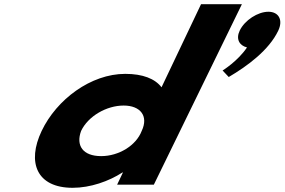

<svg xmlns="http://www.w3.org/2000/svg" viewBox="-20 -880 1356 915"><path d="M178.5 -256C107.2 -106 154.7 15 326.2 15C410.9 15 498.3 -16 563.5 -58H565.8L538.2 0H713.2L1132.8 -860H938.1L749.8 -464C718.5 -505 660.4 -528 576.9 -528C412.9 -528 249.9 -406 178.5 -256ZM1258.9 -824C1209.1 -824 1146.1 -784 1122.3 -734C1103.3 -694 1120.5 -663 1157.1 -654C1113.9 -589 1040.8 -544 1040.8 -544L1070.1 -513C1158.8 -565 1261.9 -641 1306.1 -734C1329.9 -784 1308.9 -824 1258.9 -824ZM366.5 -256C400.3 -327 488.2 -377 569.3 -377C649.1 -377 689 -327 655.3 -256C628.6 -186 545.7 -136 462.2 -136C375 -136 340.7 -186 366.5 -256Z"/></svg>

Font: Hussar
Style: BdSuprExtOblFive
Weight: 700
Foundry: Cannot Into Space Fonts
Version: Version 2.00